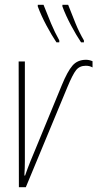

<svg xmlns="http://www.w3.org/2000/svg" viewBox="-20 -783 407 803"><path d="M59 0H88L262 -419Q284 -472 298.5 -490Q313 -508 339 -508Q355 -508 367 -501V-527Q353 -533 340 -533Q304 -533 283 -508.5Q262 -484 239 -428L129 -161Q117 -133 106 -105.5Q95 -78 85 -49H82Q84 -81 84 -109Q84 -137 84 -165V-526H58ZM216 -606H228V-614Q209 -648 193.5 -685Q178 -722 162 -763H138V-756Q152 -718 174.5 -676Q197 -634 216 -606ZM319 -606H331V-614Q311 -648 296 -685Q281 -722 265 -763H241V-756Q255 -718 277.5 -676Q300 -634 319 -606Z"/></svg>

Font: Noto Sans Display Condensed Thin
Style: Italic
Weight: 250
Width: 3
Italic angle: -12°
Designer: Monotype Design Team
Foundry: Monotype Imaging Inc.
Version: Version 1.900